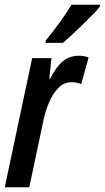

<svg xmlns="http://www.w3.org/2000/svg" viewBox="-24 -786 440 806"><path d="M-4 0 111 -542H192L183 -456H187Q211 -505 239.5 -528.5Q268 -552 308 -552Q327 -552 348 -545L317 -433Q298 -441 277 -441Q244 -441 220.5 -416.5Q197 -392 181.5 -355Q166 -318 158 -279L99 0ZM168 -616Q200 -655 227.5 -693Q255 -731 276 -766H396L395 -758Q384 -744 363.5 -723Q343 -702 319.5 -679Q296 -656 274.5 -636.5Q253 -617 240 -606H167Z"/></svg>

Font: Noto Sans ExtraCondensed SemiBold
Style: Italic
Weight: 600
Width: 2
Italic angle: -12°
Designer: Monotype Design Team
Foundry: Monotype Imaging Inc.
Version: Version 2.013; ttfautohint (v1.8.4.7-5d5b)